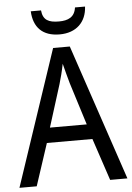

<svg xmlns="http://www.w3.org/2000/svg" viewBox="-61 -963 691 1008"><g transform="rotate(-5 285.0 -459.0)"><path d="M426 -918H373C366 -867 331 -852 283 -852C229 -852 199 -866 194 -918H140C144 -833 191 -784 281 -784C369 -784 422 -837 426 -918ZM478 0H569L328 -716H240L0 0H91L164 -222H404ZM311 -524 381 -301H187L257 -524C265 -551 276 -592 283 -629C289 -602 305 -547 311 -524Z"/></g></svg>

Font: Noto Sans Sinhala UI SemiCondensed
Style: Regular
Weight: 400
Width: 4
Designer: Jelle Bosma - Monotype Design Team
Foundry: Monotype Imaging Inc.
Version: Version 2.006